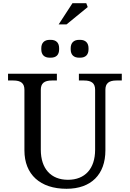

<svg xmlns="http://www.w3.org/2000/svg" viewBox="-20 -1159 808 1195"><path d="M394 16C547 16 636 -73 636 -223V-600C636 -640 657 -658 705 -658H738V-700H471V-658H503C551 -658 572 -640 572 -600V-227C572 -109 509 -40 403 -40C297 -40 234 -109 234 -227V-600C234 -640 255 -658 303 -658H334V-700H30V-658H63C111 -658 132 -640 132 -600V-223C132 -73 230 16 394 16ZM237 -852C237 -818 256 -800 289 -800H296C330 -800 348 -818 348 -852V-859C348 -892 330 -911 296 -911H289C256 -911 237 -892 237 -859ZM345 -1007H394L526 -1115L517 -1139H431ZM420 -852C420 -818 439 -800 472 -800H479C512 -800 531 -818 531 -852V-859C531 -892 512 -911 479 -911H472C439 -911 420 -892 420 -859Z"/></svg>

Font: LT Superior Serif Medium
Style: Regular
Weight: 500
Designer: Daniel Lyons
Foundry: LyonsType
Version: Version 2.120;FEAKit 1.0